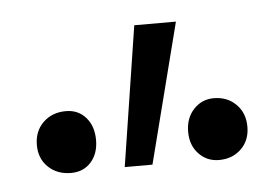

<svg xmlns="http://www.w3.org/2000/svg" viewBox="-30 -747 402 276"><g transform="rotate(-5 171.0 -609.0)"><path d="M140.5 -509.1 171.9 -711H232L180.5 -509.1ZM63.1 -507.4Q43.1 -507.4 30.2 -519.7Q17.4 -532 17.4 -551.5Q17.4 -571.5 30.2 -584Q43.1 -596.6 63.1 -596.6Q80.9 -596.6 91.9 -584Q102.8 -571.5 102.8 -551.5Q102.8 -532 91.9 -519.7Q80.9 -507.4 63.1 -507.4ZM276.5 -507.4Q259.2 -507.4 247.5 -519.7Q235.7 -532 235.7 -551.5Q235.7 -571.5 247.5 -584Q259.2 -596.6 276.5 -596.6Q296 -596.6 308.6 -584Q321.2 -571.5 321.2 -551.5Q321.2 -532 308.6 -519.7Q296 -507.4 276.5 -507.4Z"/></g></svg>

Font: Ysabeau
Style: Bold
Weight: 700
Designer: Christian Thalmann (Catharsis Fonts)
Version: Version 2.000;gftools[0.9.27.dev2+g8671c4b]